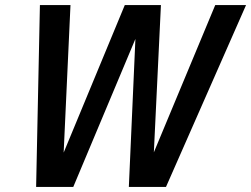

<svg xmlns="http://www.w3.org/2000/svg" viewBox="-20 -740 994 760"><path d="M123 0 138 -720H259L232 -136L474 -720H617L589 -137L832 -720H954L637 0H490L516 -586L270 0Z"/></svg>

Font: Instrument Sans SemiCondensed SemiBold Italic
Style: Regular
Weight: 600
Width: 4
Italic angle: -13°
Designer: Rodrigo Fuenzalida
Foundry: fragTYPE
Version: Version 1.000; ttfautohint (v1.8.4.7-5d5b);gftools[0.9.28]